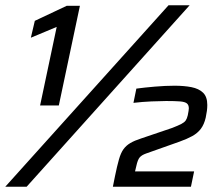

<svg xmlns="http://www.w3.org/2000/svg" viewBox="-33 -708 830 728"><path d="M119 -308 182 -606 84 -565 99 -629 220 -686H270L190 -308ZM-13 0 606 -688H686L68 0ZM395 0 403 -40Q411 -79 418 -103.5Q425 -128 435 -142Q445 -156 461 -165.5Q477 -175 502 -183L620 -223Q643 -232 654.5 -238Q666 -244 671 -251Q676 -258 679 -271Q681 -280 682 -287.5Q683 -295 683 -297Q683 -310 675.5 -316Q668 -322 649.5 -323.5Q631 -325 597 -325Q576 -325 541.5 -323.5Q507 -322 473 -318L484 -372Q513 -376 553.5 -379.5Q594 -383 629 -383Q665 -383 693 -377.5Q721 -372 737 -356.5Q753 -341 753 -310Q753 -299 751.5 -287.5Q750 -276 747 -262Q741 -236 728.5 -219.5Q716 -203 696 -192Q676 -181 648 -171L521 -126Q504 -120 496.5 -111Q489 -102 484 -79L479 -58H703L691 0Z"/></svg>

Font: Saira SemiExpanded Medium
Style: Italic
Weight: 500
Width: 6
Italic angle: -12°
Designer: Hector Gatti with collaboration of the Omnibus-Type team
Foundry: Omnibus-Type
Version: Version 1.101